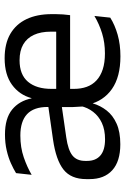

<svg xmlns="http://www.w3.org/2000/svg" viewBox="128 -670 552 849"><g transform="rotate(-90 404.5 -245.0)"><path d="M580.5 11Q489.5 11 436 -26.5Q382.5 -64 367 -131L359 -147.5Q357 -173 356.2 -197.8Q355.5 -222.5 356 -250L356.5 -311Q356.5 -372 324.8 -401.8Q293 -431.5 230 -431.5Q177.5 -431.5 134 -416.5Q90.5 -401.5 56.5 -381.5L64 -450.5Q82.5 -462 107.5 -473.2Q132.5 -484.5 164.8 -492Q197 -499.5 235 -499.5Q306 -499.5 344.8 -468Q383.5 -436.5 394.5 -382H395.5Q410 -436 454.8 -468.5Q499.5 -501 572 -501Q636.5 -501 679.8 -475.8Q723 -450.5 745 -404Q767 -357.5 767 -293V-275Q767 -259 765.8 -243Q764.5 -227 762.5 -211.5H688Q689 -235.5 689.2 -256.8Q689.5 -278 689.5 -296.5Q689.5 -341 675.2 -371.8Q661 -402.5 633 -418.8Q605 -435 563 -435Q499.5 -435 468 -397.8Q436.5 -360.5 436.5 -294V-246.5V-236.5V-194.5Q436.5 -163.5 445.5 -138.2Q454.5 -113 473.8 -95Q493 -77 522.8 -67.2Q552.5 -57.5 593.5 -57.5Q641 -57.5 681.8 -70Q722.5 -82.5 759 -104L751.5 -34Q719 -13.5 675.8 -1.2Q632.5 11 580.5 11ZM191.5 10.5Q116 10.5 76.8 -25Q37.5 -60.5 37.5 -125.5V-140Q37.5 -207.5 79.8 -240.8Q122 -274 212 -287L366.5 -309L371 -250L222 -228.5Q166 -220.5 142 -201.2Q118 -182 118 -144.5V-136.5Q118 -98 142 -77.5Q166 -57 213.5 -57Q255.5 -57 285.8 -71Q316 -85 335 -109.8Q354 -134.5 360.5 -164.5L387 -111.5H372.5Q362.5 -77.5 340.8 -49.8Q319 -22 282.5 -5.8Q246 10.5 191.5 10.5ZM398.5 -211.5V-273H745.5V-211.5Z"/></g></svg>

Font: Anek Telugu Medium
Style: Regular
Weight: 400
Version: Version 1.003